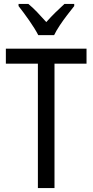

<svg xmlns="http://www.w3.org/2000/svg" viewBox="-20 -963 474 983"><path d="M259 0H174V-637H10V-714H423V-637H259ZM176 -783Q159 -816 130 -857.5Q101 -899 75 -932V-943H125Q146 -926 170 -901Q194 -876 217 -850Q243 -879 263.5 -899Q284 -919 310 -943H360V-932Q344 -912 324 -886Q304 -860 286 -833Q268 -806 257 -783Z"/></svg>

Font: Noto Sans Thai Cond
Style: Regular
Weight: 400
Width: 3
Designer: Monotype Design Team
Foundry: Monotype Imaging Inc.
Version: Version 2.002; ttfautohint (v1.8.4.7-5d5b)